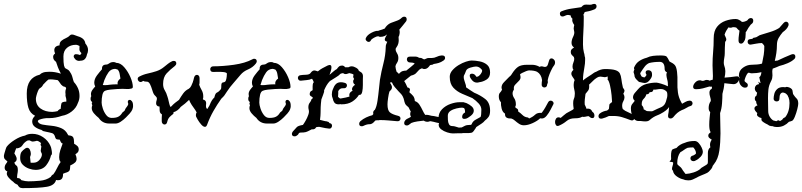

<svg xmlns="http://www.w3.org/2000/svg" viewBox="-96 -639 4136 990"><path d="M20 331Q10 331 4 326Q-2 321 -5 314Q-12 311 -17.5 307.5Q-23 304 -27 299Q-39 291 -50 278.5Q-61 266 -61 256Q-61 253 -60 250Q-59 247 -58 245Q-72 240 -72 226Q-72 214 -64 204L-61 200Q-58 195 -58 195Q-58 194 -58.5 193.5Q-59 193 -59 192Q-66 187 -71 181.5Q-76 176 -76 166Q-76 162 -73 151Q-70 140 -66.5 129.5Q-63 119 -61 117Q-48 100 -20.5 82.5Q7 65 33 60Q48 51 70 51Q101 51 126.5 68.5Q152 86 164 113Q168 122 169 129Q170 134 171 140Q172 146 172 151Q172 159 167 162Q161 189 142.5 213Q124 237 87 237Q72 237 53.5 230.5Q35 224 21.5 210.5Q8 197 8 176Q8 153 15 144Q22 135 35 126Q40 123 44 123Q53 123 58 133Q63 143 63 154Q63 159 61 165L59 170V172Q59 176 60.5 186Q62 196 62 200H77Q95 200 107.5 185.5Q120 171 120 158Q120 152 117 148Q114 142 114 138Q114 133 115.5 127.5Q117 122 117 117V115Q110 107 116 99Q102 87 94 87Q89 88 83.5 89.5Q78 91 73 91Q69 91 65 89Q61 87 57 85Q54 85 51 85Q48 85 45 86Q29 95 20.5 109Q12 123 -8 126Q-10 126 -10.5 125.5Q-11 125 -12 125Q-17 136 -22 152Q-20 156 -19 157L-16 162Q-14 166 -12 170.5Q-10 175 -10 180Q-10 191 -18 196L-22 199Q-19 210 -11.5 214.5Q-4 219 -4 239Q-4 247 -7 262Q-9 277 -7 279Q2 279 6.5 282Q11 285 14 290Q35 296 50 296Q77 296 110 293Q143 290 166 273Q171 263 179 260Q189 247 198 228Q207 209 217 196L214 193Q209 185 209 171Q209 154 215 135Q221 116 226 104L228 101H227Q224 101 220.5 97.5Q217 94 212 81H210Q196 81 192.5 76.5Q189 72 187.5 65.5Q186 59 181 53Q176 47 159 44Q152 42 144.5 41Q137 40 127 37Q124 36 122 34Q120 32 118 31Q99 26 84.5 15.5Q70 5 70 -13Q70 -22 74.5 -29.5Q79 -37 85 -42Q59 -55 50.5 -83Q42 -111 42 -157Q42 -238 109 -254Q115 -261 126.5 -265Q138 -269 160 -269Q187 -269 215 -260L218 -259Q209 -276 202.5 -292.5Q196 -309 193 -320Q186 -325 182 -331Q178 -337 178 -346Q178 -356 188 -363L187 -366Q184 -374 184 -380Q184 -402 211 -405V-406Q211 -421 221 -429Q231 -437 244 -442.5Q257 -448 265 -457Q269 -461 275 -461Q282 -461 290 -457.5Q298 -454 305 -452Q341 -442 344 -415Q350 -408 354 -399.5Q358 -391 358 -381Q358 -369 352 -357Q350 -344 342 -335Q334 -326 319 -326H317Q316 -326 315 -325.5Q314 -325 313 -325Q300 -325 292 -333.5Q284 -342 284 -349Q284 -354 288.5 -357.5Q293 -361 303 -359L312 -357L316 -355Q319 -357 321 -359.5Q323 -362 324 -365L323 -366Q314 -375 313.5 -383.5Q313 -392 314 -402Q310 -404 305 -406Q300 -408 295 -408Q268 -408 249.5 -392.5Q231 -377 231 -348Q231 -314 234 -301.5Q237 -289 242 -286.5Q247 -284 254.5 -279.5Q262 -275 271 -258Q276 -248 278.5 -237Q281 -226 285 -216Q298 -202 306 -184Q314 -166 314 -144Q314 -125 306 -109Q297 -82 273.5 -64Q250 -46 224 -42Q190 -30 160 -30H144Q140 -30 129 -28Q118 -26 108.5 -22.5Q99 -19 99 -13Q104 0 124 3.5Q144 7 170 9.5Q196 12 219 21.5Q242 31 254 55Q257 59 257 59Q277 60 281.5 69.5Q286 79 286 96V102Q295 107 302.5 113.5Q310 120 310 132Q310 141 305 146.5Q300 152 293 156V157Q299 170 299 180Q299 191 291.5 198.5Q284 206 267 214H266V219Q266 236 261 242Q256 248 248 250Q240 252 229 257V260Q229 290 205 290Q202 290 199 290Q196 290 193 289Q186 317 146 324Q106 331 20 331ZM174 -62Q181 -62 188 -63.5Q195 -65 201 -66Q204 -71 209 -74Q213 -77 217 -78Q218 -95 220.5 -105Q223 -115 246 -115V-116Q246 -121 246 -124.5Q246 -128 245 -132Q244 -136 242.5 -141Q241 -146 242 -153Q241 -156 241 -164Q241 -174 245 -183Q244 -191 236 -192Q228 -193 219 -203Q213 -211 209.5 -216.5Q206 -222 201 -226Q173 -231 154 -229Q146 -223 140 -216.5Q134 -210 126 -202Q122 -191 108 -183Q104 -180 99.5 -169Q95 -158 92 -146.5Q89 -135 89 -130Q89 -97 113 -79.5Q137 -62 174 -62Z M468 -2Q432 -2 413 -31Q400 -41 388.5 -54.5Q377 -68 377 -82Q377 -89 380 -96Q375 -107 379 -111L380 -112Q377 -114 374 -118Q371 -122 371 -129Q371 -139 375 -144L374 -145Q373 -148 373 -154Q373 -165 380.5 -175.5Q388 -186 395 -193Q390 -203 390 -212Q390 -232 404.5 -251Q419 -270 430 -282Q428 -306 452 -306Q459 -306 467.5 -312.5Q476 -319 489 -319Q494 -319 497 -318Q500 -317 503 -315Q525 -315 544.5 -292.5Q564 -270 576.5 -241Q589 -212 589 -190Q588 -184 582 -182.5Q576 -181 568 -180H560Q553 -180 546.5 -180.5Q540 -181 537 -181Q527 -181 509 -180Q491 -179 473 -177Q455 -175 446 -171Q436 -167 432 -150Q428 -133 428 -110Q428 -99 434 -80Q440 -61 451.5 -46Q463 -31 480 -31Q502 -31 513.5 -37Q525 -43 532 -54Q534 -59 541 -63.5Q548 -68 549 -74Q551 -80 557 -87Q563 -94 565 -101Q566 -103 564.5 -106.5Q563 -110 563 -114Q563 -117 565 -120.5Q567 -124 573 -124Q579 -124 584.5 -116.5Q590 -109 590 -95Q590 -92 590 -89Q590 -86 589 -83Q586 -71 583 -68Q582 -65 579 -62Q576 -59 573 -54Q566 -46 553.5 -33.5Q541 -21 526.5 -11.5Q512 -2 500 -2ZM434 -201Q437 -200 440 -200Q443 -200 446 -200Q452 -200 457.5 -200.5Q463 -201 469 -202Q477 -203 484.5 -203.5Q492 -204 497 -204H511Q510 -206 510 -210Q510 -223 525 -234Q523 -245 521 -258Q519 -271 511 -280L502 -283Q499 -283 497 -284Q475 -283 463 -265.5Q451 -248 444 -230Q441 -224 439.5 -217.5Q438 -211 434 -201Z M972 4Q968 15 961 15Q952 15 941.5 3Q931 -9 923.5 -22Q916 -35 915 -38Q914 -40 914 -45Q914 -54 918 -59Q916 -63 914 -66.5Q912 -70 910 -73Q901 -85 892.5 -98Q884 -111 879 -124Q869 -114 858 -105Q847 -96 836 -88Q821 -67 798 -60Q801 -54 794 -49Q787 -44 778.5 -35.5Q770 -27 766 -10Q763 3 752 3Q747 3 742.5 -1.5Q738 -6 738 -14Q738 -23 738 -31.5Q738 -40 739 -49Q731 -54 729 -60Q727 -66 727 -73V-82Q727 -88 726 -91Q726 -91 725.5 -90.5Q725 -90 724 -90Q718 -90 713.5 -94.5Q709 -99 709 -105Q709 -115 711 -119.5Q713 -124 713 -132Q713 -137 706.5 -143Q700 -149 697 -154Q693 -161 688.5 -176.5Q684 -192 677.5 -205Q671 -218 661 -218H659Q647 -218 644 -222Q638 -220 636 -218Q632 -216 629 -216Q623 -216 618.5 -221Q614 -226 614 -232Q614 -240 622 -244Q643 -255 666 -260Q689 -265 710.5 -272Q732 -279 750 -294Q760 -302 770 -310Q780 -318 791 -323Q794 -325 800 -325Q813 -325 813 -312Q813 -305 806 -299Q781 -280 763 -260.5Q745 -241 745 -206Q745 -187 753.5 -173.5Q762 -160 767 -142Q771 -131 774 -116Q777 -101 782 -88L787 -90Q797 -101 807 -109Q817 -117 827 -124Q837 -141 848.5 -157Q860 -173 877 -181Q885 -186 890 -196Q895 -206 899 -217Q899 -222 901 -224Q902 -229 903 -232.5Q904 -236 905 -240Q909 -253 920 -253Q925 -253 929 -248.5Q933 -244 933 -236V-229Q933 -222 933 -215Q933 -208 931 -202Q936 -188 944 -174Q952 -160 952 -143Q952 -140 952 -137Q952 -134 951 -131L950 -129L951 -126Q967 -122 967 -107Q967 -105 966.5 -101Q966 -97 966 -93Q966 -88 967.5 -83.5Q969 -79 973 -77L984 -95Q991 -113 997 -122Q1003 -131 1009 -136Q1013 -152 1016.5 -156.5Q1020 -161 1026 -163.5Q1032 -166 1041 -177Q1044 -180 1044.5 -184.5Q1045 -189 1045 -193V-197Q1045 -204 1047 -209Q1049 -214 1058 -215Q1066 -216 1069 -225Q1072 -234 1073 -244.5Q1074 -255 1074 -260Q1071 -266 1055.5 -267.5Q1040 -269 1024.5 -268.5Q1009 -268 1003 -268Q988 -268 988 -283Q988 -288 992 -292.5Q996 -297 1003 -297Q1053 -297 1110 -305Q1167 -313 1205 -333Q1210 -336 1214 -336Q1228 -336 1228 -322Q1228 -318 1223 -311Q1207 -291 1183 -281Q1159 -271 1144 -253Q1126 -231 1108 -211Q1090 -191 1075 -168L1067 -156Q1061 -146 1055.5 -140.5Q1050 -135 1045 -130Q1023 -99 1004.5 -66.5Q986 -34 972 4Z M1281 -2Q1245 -2 1226 -31Q1213 -41 1201.5 -54.5Q1190 -68 1190 -82Q1190 -89 1193 -96Q1188 -107 1192 -111L1193 -112Q1190 -114 1187 -118Q1184 -122 1184 -129Q1184 -139 1188 -144L1187 -145Q1186 -148 1186 -154Q1186 -165 1193.5 -175.5Q1201 -186 1208 -193Q1203 -203 1203 -212Q1203 -232 1217.5 -251Q1232 -270 1243 -282Q1241 -306 1265 -306Q1272 -306 1280.5 -312.5Q1289 -319 1302 -319Q1307 -319 1310 -318Q1313 -317 1316 -315Q1338 -315 1357.5 -292.5Q1377 -270 1389.5 -241Q1402 -212 1402 -190Q1401 -184 1395 -182.5Q1389 -181 1381 -180H1373Q1366 -180 1359.5 -180.5Q1353 -181 1350 -181Q1340 -181 1322 -180Q1304 -179 1286 -177Q1268 -175 1259 -171Q1249 -167 1245 -150Q1241 -133 1241 -110Q1241 -99 1247 -80Q1253 -61 1264.5 -46Q1276 -31 1293 -31Q1315 -31 1326.5 -37Q1338 -43 1345 -54Q1347 -59 1354 -63.5Q1361 -68 1362 -74Q1364 -80 1370 -87Q1376 -94 1378 -101Q1379 -103 1377.5 -106.5Q1376 -110 1376 -114Q1376 -117 1378 -120.5Q1380 -124 1386 -124Q1392 -124 1397.5 -116.5Q1403 -109 1403 -95Q1403 -92 1403 -89Q1403 -86 1402 -83Q1399 -71 1396 -68Q1395 -65 1392 -62Q1389 -59 1386 -54Q1379 -46 1366.5 -33.5Q1354 -21 1339.5 -11.5Q1325 -2 1313 -2ZM1247 -201Q1250 -200 1253 -200Q1256 -200 1259 -200Q1265 -200 1270.5 -200.5Q1276 -201 1282 -202Q1290 -203 1297.5 -203.5Q1305 -204 1310 -204H1324Q1323 -206 1323 -210Q1323 -223 1338 -234Q1336 -245 1334 -258Q1332 -271 1324 -280L1315 -283Q1312 -283 1310 -284Q1288 -283 1276 -265.5Q1264 -248 1257 -230Q1254 -224 1252.5 -217.5Q1251 -211 1247 -201Z M1433 61Q1429 64 1423 64Q1409 64 1409 51Q1409 46 1414 39Q1428 24 1434 17Q1440 10 1461 6Q1463 6 1464 5.5Q1465 5 1466 5Q1472 -3 1480 -17Q1488 -31 1493.5 -46.5Q1499 -62 1496 -72Q1495 -76 1494.5 -79.5Q1494 -83 1494 -86Q1494 -101 1501.5 -110Q1509 -119 1510 -127L1516 -132Q1517 -133 1517 -133.5Q1517 -134 1517 -134Q1517 -138 1509 -142Q1501 -146 1501 -153Q1501 -164 1507 -168.5Q1513 -173 1516 -174V-194Q1516 -199 1517 -205Q1518 -211 1522 -215Q1520 -220 1518 -224.5Q1516 -229 1513 -233Q1500 -227 1485 -226Q1470 -225 1456 -223H1453Q1447 -223 1443.5 -227.5Q1440 -232 1440 -237Q1440 -242 1443 -246Q1446 -250 1452 -251Q1462 -253 1480.5 -253.5Q1499 -254 1505 -262L1508 -266Q1512 -271 1517.5 -274Q1523 -277 1530 -275L1543 -271Q1558 -283 1566 -287Q1574 -291 1593 -301Q1601 -304 1604 -304Q1613 -304 1613 -292Q1613 -283 1609.5 -272Q1606 -261 1603 -253Q1609 -258 1621.5 -269Q1634 -280 1641 -283Q1646 -291 1652 -296Q1658 -301 1668 -301Q1677 -301 1684 -292H1700Q1704 -294 1708 -295.5Q1712 -297 1717 -297Q1728 -297 1740.5 -289.5Q1753 -282 1754 -274Q1759 -270 1764 -267.5Q1769 -265 1772 -260Q1776 -253 1775.5 -246Q1775 -239 1775 -231Q1775 -219 1775 -200.5Q1775 -182 1772 -167Q1769 -152 1761 -150H1755Q1742 -129 1720 -115Q1698 -101 1664 -101Q1661 -101 1660 -102Q1657 -101 1651 -101Q1635 -101 1628.5 -109.5Q1622 -118 1620 -130Q1615 -142 1615 -152Q1615 -167 1621 -180Q1626 -195 1635.5 -205Q1645 -215 1662 -215Q1671 -215 1681 -212Q1693 -209 1693 -198Q1693 -192 1688 -187.5Q1683 -183 1674 -184H1670Q1656 -184 1648 -169V-155Q1648 -153 1647.5 -148.5Q1647 -144 1647 -140Q1653 -132 1660 -131Q1672 -133 1686.5 -136Q1701 -139 1706 -141Q1705 -144 1705 -149Q1705 -163 1722 -171Q1719 -176 1719 -179Q1719 -191 1735 -202Q1725 -208 1725 -219Q1725 -225 1727 -227Q1729 -229 1730 -232Q1725 -238 1725 -244Q1725 -247 1726 -249.5Q1727 -252 1727 -253Q1727 -255 1723 -257Q1719 -259 1705 -262Q1701 -261 1696 -259Q1691 -257 1686 -257Q1678 -257 1673 -262Q1669 -261 1665.5 -260.5Q1662 -260 1659 -258Q1651 -249 1635.5 -240Q1620 -231 1605 -221Q1595 -211 1588 -199Q1581 -187 1575 -173Q1577 -167 1570 -150Q1563 -133 1561 -126Q1558 -101 1557.5 -86Q1557 -71 1557 -57Q1557 -43 1554 -21Q1563 -19 1571.5 -16.5Q1580 -14 1590 -13L1591 -12Q1599 -12 1603 -4Q1616 -3 1616 10Q1616 15 1612 20Q1608 25 1600 24Q1596 24 1581.5 21.5Q1567 19 1550 15Q1546 15 1542 15.5Q1538 16 1534 17Q1529 28 1516 28H1511Q1501 33 1491.5 38Q1482 43 1469 44Q1459 44 1454 44.5Q1449 45 1447 46Q1447 46 1445 48Q1444 49 1442.5 52.5Q1441 56 1433 61Z M1778 10Q1775 12 1769 12Q1756 12 1756 -1Q1756 -8 1762 -14Q1776 -26 1792 -33.5Q1808 -41 1824 -45Q1828 -49 1829 -51Q1828 -53 1828 -57Q1828 -67 1837 -73Q1846 -89 1850.5 -119.5Q1855 -150 1858 -181Q1861 -212 1863 -227Q1870 -270 1881 -312Q1892 -354 1893 -397Q1893 -405 1895.5 -411Q1898 -417 1901 -424H1900Q1888 -427 1888 -435Q1888 -441 1892.5 -448.5Q1897 -456 1900 -462Q1895 -457 1886.5 -453Q1878 -449 1864 -449Q1861 -449 1858.5 -450.5Q1856 -452 1853 -452Q1846 -452 1832.5 -444.5Q1819 -437 1817 -432Q1813 -423 1805 -423Q1798 -423 1792.5 -429.5Q1787 -436 1791 -444Q1798 -459 1819 -470Q1840 -481 1853 -480H1854Q1858 -482 1859 -482Q1867 -484 1874 -486.5Q1881 -489 1888 -492L1893 -500Q1905 -515 1920 -521Q1935 -527 1950 -532Q1965 -537 1976 -548Q1981 -553 1988 -553Q2001 -553 2001 -539Q2001 -534 1998 -529Q1988 -516 1980 -506.5Q1972 -497 1963 -486Q1965 -480 1965 -473Q1965 -466 1962 -455Q1961 -454 1961 -452.5Q1961 -451 1959 -450Q1959 -445 1959.5 -440.5Q1960 -436 1960 -431Q1960 -423 1957.5 -413.5Q1955 -404 1947 -393Q1944 -390 1944 -385Q1944 -375 1951 -364.5Q1958 -354 1958 -340Q1958 -325 1951 -315Q1944 -305 1943 -297Q1944 -283 1949 -269Q1952 -267 1955 -264Q1958 -261 1961 -258Q1971 -270 1980.5 -272.5Q1990 -275 1999 -275Q2011 -285 2022 -293.5Q2033 -302 2040 -309L2042 -312Q2037 -315 2030 -316Q2023 -317 2017 -317Q2010 -317 2006 -322Q2002 -327 2002 -332Q2002 -347 2017 -347H2048Q2054 -347 2062 -343L2064 -341H2066Q2077 -341 2082 -337Q2087 -333 2093 -333Q2099 -335 2103.5 -337.5Q2108 -340 2115 -340H2131Q2143 -340 2155.5 -346Q2168 -352 2180 -353H2184Q2199 -353 2199 -340Q2199 -333 2191 -327Q2178 -318 2166 -314.5Q2154 -311 2140 -309Q2136 -305 2131 -305Q2122 -305 2119 -300L2116 -296Q2106 -283 2092 -283Q2084 -283 2080 -287Q2068 -283 2062 -275.5Q2056 -268 2048 -260.5Q2040 -253 2023 -249Q2017 -245 2014 -242L1988 -221Q1993 -214 1997 -205.5Q2001 -197 2005 -188Q2018 -186 2018 -176Q2018 -174 2016 -168Q2016 -167 2015.5 -166.5Q2015 -166 2015 -164V-163Q2026 -154 2034 -144.5Q2042 -135 2043 -118Q2058 -113 2067 -99Q2076 -85 2083 -70Q2090 -55 2097 -46L2100 -47Q2108 -47 2115 -45.5Q2122 -44 2129 -42Q2142 -41 2153.5 -38Q2165 -35 2178 -33Q2186 -33 2189.5 -28.5Q2193 -24 2193 -19Q2193 -4 2177 -4Q2164 -4 2152.5 -7.5Q2141 -11 2129 -13Q2128 -13 2127 -13.5Q2126 -14 2124 -14Q2120 -14 2116.5 -12.5Q2113 -11 2108 -11Q2097 -11 2089 -17Q2076 -16 2056.5 -13Q2037 -10 2025 -5L2013 4Q2008 8 2002 8Q1988 8 1988 -5Q1988 -12 1994 -19Q2000 -26 2015 -32L2023 -37Q2019 -44 2019 -50Q2019 -58 2022 -65Q2017 -71 2015 -77Q2014 -79 2013 -81Q2012 -83 2011 -85L2009 -87Q1996 -97 1992.5 -105.5Q1989 -114 1987.5 -122.5Q1986 -131 1980.5 -142Q1975 -153 1959 -168Q1949 -179 1939.5 -190Q1930 -201 1925 -214Q1923 -214 1921 -214.5Q1919 -215 1917 -215Q1917 -212 1916 -210L1919 -206Q1921 -202 1923 -198Q1925 -194 1925 -189Q1925 -181 1920.5 -176Q1916 -171 1914 -169L1912 -167Q1908 -154 1905 -133Q1902 -112 1902 -101Q1902 -70 1914.5 -59.5Q1927 -49 1956 -42Q1969 -39 1969 -28Q1969 -22 1964.5 -17.5Q1960 -13 1952 -14Q1928 -16 1906.5 -18Q1885 -20 1861 -20Q1860 -20 1859.5 -19.5Q1859 -19 1858 -19Q1854 -19 1849.5 -19Q1845 -19 1840 -18L1836 -14Q1823 2 1809.5 1.5Q1796 1 1778 10Z M2239 49Q2227 49 2209.5 43.5Q2192 38 2179 28Q2166 18 2166 5Q2166 -4 2173 -12Q2165 -18 2165 -29Q2165 -57 2183 -75.5Q2201 -94 2226.5 -103Q2252 -112 2273 -112H2287Q2290 -112 2293 -112Q2296 -112 2300 -110Q2309 -108 2312 -106Q2325 -100 2336 -90.5Q2347 -81 2347 -68Q2347 -54 2331 -41.5Q2315 -29 2306 -27Q2303 -26 2298 -26Q2287 -26 2287 -36Q2287 -51 2300 -58L2302 -59Q2302 -78 2296 -82Q2290 -84 2287 -84Q2276 -84 2258 -80Q2240 -76 2226.5 -67Q2213 -58 2213 -42Q2213 -34 2213.5 -21Q2214 -8 2219 1.5Q2224 11 2236 11Q2245 11 2253.5 14Q2262 17 2270 19L2285 18Q2291 15 2300.5 10Q2310 5 2327 5H2333Q2334 3 2336 1Q2342 -14 2356 -21.5Q2370 -29 2382 -36Q2386 -45 2386 -73Q2386 -90 2372.5 -105Q2359 -120 2340 -133Q2314 -144 2287 -155.5Q2260 -167 2241.5 -187Q2223 -207 2223 -243Q2223 -261 2236.5 -276.5Q2250 -292 2269 -303.5Q2288 -315 2306.5 -321Q2325 -327 2335 -327Q2355 -327 2377.5 -322.5Q2400 -318 2415.5 -305Q2431 -292 2431 -265Q2431 -240 2412.5 -228.5Q2394 -217 2375 -215Q2372 -214 2369 -213.5Q2366 -213 2363 -213Q2353 -213 2345.5 -218.5Q2338 -224 2333 -232L2331 -235Q2326 -241 2326 -249Q2326 -259 2338 -259Q2343 -259 2348 -256.5Q2353 -254 2357 -248L2359 -245Q2359 -245 2359 -244.5Q2359 -244 2360 -244L2361 -243Q2365 -243 2367 -244Q2375 -247 2382.5 -257Q2390 -267 2390 -275Q2390 -280 2380 -288Q2370 -296 2358 -296Q2349 -296 2330 -290.5Q2311 -285 2307 -274Q2304 -266 2301.5 -260Q2299 -254 2296 -249Q2296 -248 2295.5 -246Q2295 -244 2295 -242Q2295 -233 2298.5 -223.5Q2302 -214 2306 -200Q2307 -196 2307 -193.5Q2307 -191 2307 -189Q2317 -182 2328 -174.5Q2339 -167 2349 -161Q2381 -148 2406 -128.5Q2431 -109 2431 -68Q2431 -47 2423 -36Q2415 -25 2404 -17Q2398 -9 2387.5 -2Q2377 5 2360 16Q2357 21 2355 24.5Q2353 28 2351 30Q2347 37 2341.5 42Q2336 47 2322 47H2292Q2289 48 2286 48Q2283 48 2280 48H2270Q2263 48 2255 48.5Q2247 49 2239 49Z M2605 7Q2592 7 2580.5 -0.5Q2569 -8 2559 -17Q2549 -26 2540 -28Q2527 -27 2517 -32Q2507 -37 2508 -53Q2495 -61 2490.5 -79.5Q2486 -98 2487 -112Q2476 -123 2476 -142Q2476 -155 2482 -161Q2488 -167 2493 -177L2492 -178Q2490 -184 2490 -188Q2490 -203 2504 -216.5Q2518 -230 2530 -243Q2533 -246 2535 -247Q2541 -253 2544 -259Q2560 -284 2575.5 -294.5Q2591 -305 2622 -305H2647Q2668 -305 2687 -294Q2690 -297 2696 -297Q2701 -297 2705 -295.5Q2709 -294 2714 -294Q2725 -294 2729 -306.5Q2733 -319 2735 -326Q2738 -338 2748 -338Q2754 -338 2760 -332Q2766 -326 2766 -317Q2766 -307 2759 -299L2753 -290L2751 -286Q2744 -273 2737.5 -257Q2731 -241 2728 -225L2729 -215Q2729 -212 2728 -210Q2727 -208 2726 -206L2725 -202Q2725 -195 2720.5 -191.5Q2716 -188 2711 -188Q2706 -188 2701.5 -191.5Q2697 -195 2697 -202Q2697 -208 2697.5 -214Q2698 -220 2699 -226Q2695 -256 2673 -269Q2658 -276 2632 -276Q2627 -276 2616.5 -272Q2606 -268 2596.5 -263Q2587 -258 2586 -256Q2586 -256 2585.5 -255.5Q2585 -255 2586 -253L2587 -249Q2591 -234 2581 -223.5Q2571 -213 2561 -203Q2551 -193 2554 -178Q2547 -167 2547 -158Q2547 -145 2555.5 -132.5Q2564 -120 2564 -100Q2564 -96 2563 -93.5Q2562 -91 2561 -89L2560 -87Q2565 -81 2570.5 -78.5Q2576 -76 2576 -65V-64Q2587 -57 2597.5 -46.5Q2608 -36 2621 -34Q2628 -34 2632 -28Q2651 -36 2663 -47.5Q2675 -59 2697 -57L2700 -61Q2709 -73 2716 -85.5Q2723 -98 2730 -111Q2735 -120 2743 -120Q2751 -120 2756 -113.5Q2761 -107 2756 -99Q2752 -91 2743 -73.5Q2734 -56 2722.5 -42Q2711 -28 2698 -28Q2692 -28 2689 -29Q2676 -16 2651 -4.5Q2626 7 2605 7Z M2786 9Q2776 13 2771 6.5Q2766 0 2766 -10Q2766 -19 2770.5 -26.5Q2775 -34 2784 -34Q2789 -34 2795 -31Q2797 -32 2811 -44.5Q2825 -57 2835 -61Q2842 -65 2849 -68.5Q2856 -72 2862 -77Q2861 -82 2861 -86.5Q2861 -91 2860 -94Q2858 -118 2863 -129Q2868 -140 2868 -157Q2868 -166 2865 -178Q2862 -189 2862 -201Q2862 -207 2863 -213Q2864 -219 2867 -226Q2863 -234 2856.5 -242.5Q2850 -251 2850 -260Q2850 -269 2861 -279Q2856 -285 2856 -295Q2856 -306 2860.5 -316.5Q2865 -327 2865 -336Q2865 -339 2863 -345Q2857 -350 2852 -356Q2847 -362 2847 -371Q2847 -380 2852 -385Q2857 -390 2864 -394Q2851 -403 2851 -418Q2851 -433 2859.5 -450Q2868 -467 2864 -480Q2862 -488 2862 -491Q2862 -496 2863 -500.5Q2864 -505 2865 -510Q2859 -518 2856 -526.5Q2853 -535 2856 -542Q2846 -551 2847 -559Q2838 -562 2833 -562H2832Q2827 -562 2821.5 -559.5Q2816 -557 2811 -555Q2809 -554 2805 -554Q2791 -554 2791 -569Q2791 -578 2800 -581Q2825 -591 2850.5 -594.5Q2876 -598 2901 -602Q2910 -612 2916 -614Q2925 -616 2935 -615Q2945 -614 2953 -615L2958 -617Q2964 -619 2967 -619Q2980 -619 2980 -606Q2980 -593 2962 -588Q2952 -584 2941 -581.5Q2930 -579 2919 -577Q2918 -573 2916 -570Q2914 -567 2912 -563Q2914 -559 2914 -554Q2914 -549 2914 -544Q2914 -506 2912 -476Q2910 -446 2910 -410Q2910 -387 2915 -367Q2917 -363 2917 -361Q2918 -358 2918 -354.5Q2918 -351 2919 -348Q2921 -344 2921 -339Q2921 -334 2921 -329Q2921 -311 2917.5 -293Q2914 -275 2912 -258Q2911 -251 2910.5 -243Q2910 -235 2910 -227V-224Q2915 -229 2930.5 -239.5Q2946 -250 2953 -254Q2959 -258 2965 -262.5Q2971 -267 2978 -269Q3001 -283 3023 -283Q3059 -283 3076.5 -277.5Q3094 -272 3100 -260.5Q3106 -249 3108 -231Q3110 -213 3116 -187Q3124 -177 3124 -171Q3124 -165 3118 -156Q3124 -146 3124 -138Q3124 -127 3118 -117Q3112 -107 3112 -93Q3112 -86 3115 -77Q3126 -67 3141.5 -61Q3157 -55 3169 -45Q3176 -39 3176 -32Q3176 -25 3170 -20.5Q3164 -16 3154 -20Q3131 -29 3111 -35Q3091 -41 3067 -41H3044Q3036 -37 3027 -33.5Q3018 -30 3010 -28Q3008 -27 3004 -27Q2990 -27 2990 -40Q2990 -48 2997 -54Q3013 -66 3034 -69Q3037 -71 3040 -73.5Q3043 -76 3044 -79Q3046 -95 3046 -99Q3046 -103 3060 -113Q3060 -123 3057.5 -148Q3055 -173 3049.5 -198Q3044 -223 3035 -232H3038L3037 -245Q3034 -244 3030.5 -242.5Q3027 -241 3022 -241Q3021 -241 3011.5 -242.5Q3002 -244 3000 -244Q2991 -244 2983 -239Q2979 -237 2977 -235Q2968 -229 2959.5 -220Q2951 -211 2941 -202Q2942 -200 2942 -197.5Q2942 -195 2942 -193Q2942 -178 2935.5 -170.5Q2929 -163 2923 -155Q2921 -141 2919.5 -127Q2918 -113 2919 -100Q2921 -95 2924 -89Q2927 -83 2928 -78Q2930 -78 2931.5 -78.5Q2933 -79 2935 -79Q2951 -79 2957 -65L2958 -63Q2969 -56 2969 -43Q2969 -30 2958 -30Q2950 -30 2941 -39Q2940 -39 2939.5 -39.5Q2939 -40 2939 -40Q2933 -40 2923.5 -37.5Q2914 -35 2906 -37Q2899 -33 2890.5 -31Q2882 -29 2867 -29Q2842 -29 2825.5 -15Q2809 -1 2786 9Z M3197 -15Q3182 -15 3173 -26.5Q3164 -38 3160.5 -53Q3157 -68 3157 -80Q3157 -93 3163 -101.5Q3169 -110 3177 -119L3176 -120Q3168 -128 3168 -137Q3168 -149 3177.5 -160Q3187 -171 3194 -179Q3211 -199 3237 -206Q3263 -213 3288 -213Q3294 -213 3313 -207.5Q3332 -202 3348 -194Q3348 -203 3347.5 -211.5Q3347 -220 3344 -230Q3343 -235 3341.5 -241Q3340 -247 3340 -253Q3340 -260 3343 -266Q3331 -271 3331 -284Q3331 -320 3306 -320Q3275 -320 3251 -314Q3238 -308 3229 -296.5Q3220 -285 3207 -265Q3205 -261 3205 -259Q3207 -255 3208.5 -251.5Q3210 -248 3212 -245Q3219 -240 3228 -240Q3228 -240 3232.5 -245Q3237 -250 3237 -251V-255Q3233 -260 3233 -265Q3233 -277 3248 -277Q3255 -277 3260.5 -272Q3266 -267 3266 -255V-251Q3266 -241 3254 -226Q3242 -211 3228 -211Q3223 -211 3217.5 -212.5Q3212 -214 3207 -215Q3203 -215 3199 -217Q3195 -219 3190 -225Q3184 -230 3179.5 -237Q3175 -244 3175 -253Q3174 -258 3172.5 -261.5Q3171 -265 3171 -266Q3171 -271 3172.5 -274.5Q3174 -278 3175 -281Q3171 -288 3175 -294Q3184 -314 3201 -325Q3218 -336 3238 -341Q3254 -349 3271.5 -351Q3289 -353 3310 -353Q3336 -353 3341.5 -347Q3347 -341 3356 -322Q3375 -313 3383.5 -303.5Q3392 -294 3395 -268Q3398 -242 3397 -215Q3396 -188 3399.5 -162.5Q3403 -137 3416 -113Q3417 -110 3421 -104Q3430 -109 3439 -114Q3448 -119 3458 -120H3461Q3468 -120 3471.5 -115.5Q3475 -111 3475 -106Q3475 -102 3472 -97.5Q3469 -93 3463 -92Q3457 -91 3444 -83Q3431 -75 3419 -71Q3406 -65 3396 -56.5Q3386 -48 3375 -34Q3369 -28 3362 -28Q3346 -28 3349 -47Q3350 -49 3351.5 -61Q3353 -73 3354 -87Q3348 -78 3337.5 -69.5Q3327 -61 3308 -51Q3306 -50 3300.5 -47.5Q3295 -45 3292 -44Q3282 -40 3273 -34.5Q3264 -29 3255 -21Q3251 -17 3245.5 -15Q3240 -13 3231 -13Q3227 -13 3221 -13.5Q3215 -14 3208 -15ZM3262 -65Q3267 -65 3269 -66Q3295 -79 3309 -84.5Q3323 -90 3330.5 -100.5Q3338 -111 3344 -138Q3344 -140 3344.5 -142.5Q3345 -145 3345 -149Q3345 -162 3342 -166Q3329 -180 3311 -180Q3301 -180 3291.5 -178Q3282 -176 3273 -177Q3271 -164 3259 -164H3254Q3250 -153 3240 -153H3237Q3233 -139 3223 -129.5Q3213 -120 3213 -104V-97Q3223 -87 3223 -75Q3229 -73 3233.5 -69.5Q3238 -66 3242 -66H3243Z M3454 291Q3438 291 3428 286Q3411 283 3393.5 270.5Q3376 258 3374 241Q3369 238 3369 232Q3369 225 3372 216.5Q3375 208 3375 201Q3375 197 3369.5 196.5Q3364 196 3359.5 195Q3355 194 3357 192L3360 190Q3365 185 3364.5 179Q3364 173 3364 166Q3364 135 3372.5 131Q3381 127 3392 124Q3408 105 3436 97Q3456 88 3486 88Q3497 88 3506.5 98.5Q3516 109 3522 122Q3528 135 3528 143Q3528 157 3516.5 169.5Q3505 182 3492 188Q3486 192 3481 192H3479Q3472 192 3468 187.5Q3464 183 3464 178Q3464 166 3477 163Q3481 162 3484.5 159.5Q3488 157 3492 154Q3494 145 3487.5 133Q3481 121 3477 121Q3470 121 3463 121.5Q3456 122 3450 123Q3440 127 3431.5 133.5Q3423 140 3412 146Q3396 167 3396 203Q3396 208 3399 211Q3416 224 3420 231.5Q3424 239 3435 253Q3436 255 3439 258Q3459 257 3480.5 250Q3502 243 3515 232Q3518 227 3533.5 218.5Q3549 210 3552 206Q3554 201 3554 196Q3554 191 3554 185Q3554 168 3554 149.5Q3554 131 3566 121H3567Q3566 117 3565.5 113.5Q3565 110 3565 107Q3565 94 3574 81L3573 80L3570 79Q3565 76 3560.5 71.5Q3556 67 3556 61Q3556 54 3560 50Q3564 46 3569 42H3568Q3564 36 3562.5 26Q3561 16 3561 5Q3561 -13 3563 -32Q3565 -51 3566 -61Q3558 -68 3558 -82Q3558 -103 3569 -118Q3570 -126 3566 -138.5Q3562 -151 3562 -161Q3562 -176 3574 -181V-183Q3575 -186 3575 -188.5Q3575 -191 3575 -192H3568Q3564 -192 3562 -193Q3546 -188 3528.5 -183.5Q3511 -179 3493 -179Q3478 -179 3478 -191Q3478 -202 3488.5 -213.5Q3499 -225 3513 -225Q3517 -225 3520 -223.5Q3523 -222 3527 -222Q3533 -222 3537.5 -224.5Q3542 -227 3548 -227Q3553 -227 3556.5 -226Q3560 -225 3563 -223Q3572 -227 3579 -228Q3579 -233 3579.5 -238Q3580 -243 3580 -247Q3580 -261 3579 -274Q3578 -287 3578 -302Q3578 -339 3581 -371Q3584 -403 3584 -442Q3584 -479 3601 -500.5Q3618 -522 3644.5 -531.5Q3671 -541 3697 -541Q3707 -541 3713.5 -537Q3720 -533 3724 -531L3727 -528Q3729 -526 3731 -526Q3739 -526 3745.5 -528.5Q3752 -531 3756 -533Q3758 -535 3760 -537Q3762 -539 3763 -541Q3770 -546 3775 -546Q3788 -546 3788 -532Q3788 -527 3785 -521Q3783 -519 3780.5 -516.5Q3778 -514 3775 -512Q3762 -496 3753 -478Q3752 -477 3751 -475.5Q3750 -474 3749 -473V-466Q3749 -455 3747.5 -443.5Q3746 -432 3739 -423Q3733 -414 3725 -414Q3712 -414 3712 -431Q3712 -445 3714 -457.5Q3716 -470 3717 -481Q3713 -483 3708.5 -488Q3704 -493 3700 -497Q3696 -498 3692 -498.5Q3688 -499 3683 -499Q3677 -496 3670 -496Q3664 -496 3662 -497L3660 -498Q3654 -490 3648.5 -480Q3643 -470 3640 -460Q3642 -454 3645.5 -447.5Q3649 -441 3649 -435Q3649 -429 3643 -423V-422Q3642 -408 3641.5 -393Q3641 -378 3641 -363Q3641 -353 3638.5 -340Q3636 -327 3636 -316Q3636 -312 3636.5 -308.5Q3637 -305 3638 -302Q3644 -286 3644 -272Q3644 -264 3643 -255.5Q3642 -247 3640 -239H3643Q3672 -241 3698 -245Q3716 -248 3716 -234Q3716 -225 3707.5 -215Q3699 -205 3686 -205Q3679 -205 3665.5 -207Q3652 -209 3639 -210Q3638 -196 3635.5 -182.5Q3633 -169 3629 -155Q3629 -135 3627 -106.5Q3625 -78 3617 -56Q3617 -31 3618 -4.5Q3619 22 3619 49Q3619 95 3613 138Q3607 181 3585 208L3579 216Q3577 225 3571.5 232Q3566 239 3559 246Q3558 247 3555.5 248.5Q3553 250 3551 252Q3548 254 3538 258Q3528 262 3518.5 266Q3509 270 3505 272L3496 277Q3485 282 3476 286.5Q3467 291 3454 291Z M3909 16Q3897 16 3885 11Q3882 12 3879 11Q3870 10 3862 3Q3851 -2 3842 -8Q3833 -14 3831 -18Q3830 -21 3830 -24Q3830 -27 3830 -28L3831 -30Q3820 -32 3812 -39Q3804 -46 3809 -56Q3803 -61 3798.5 -67.5Q3794 -74 3794 -80Q3794 -90 3810 -96Q3803 -104 3803 -116Q3796 -121 3796 -130Q3796 -142 3804 -145Q3805 -148 3806 -152.5Q3807 -157 3808 -161Q3796 -170 3796 -183Q3796 -191 3801.5 -197.5Q3807 -204 3818 -205Q3817 -208 3816 -211.5Q3815 -215 3813 -218Q3814 -218 3820.5 -213Q3827 -208 3825 -213L3819 -241Q3828 -246 3830 -267Q3806 -261 3780 -261Q3775 -261 3771.5 -262.5Q3768 -264 3764 -264Q3760 -264 3755 -255.5Q3750 -247 3746.5 -237Q3743 -227 3743 -223Q3743 -219 3747.5 -216Q3752 -213 3754 -211Q3760 -207 3760 -200Q3760 -187 3745 -187Q3733 -187 3722 -201Q3715 -212 3715 -223Q3715 -227 3715.5 -231Q3716 -235 3717 -239V-240Q3714 -245 3714 -250Q3714 -275 3735 -290Q3756 -305 3778 -305Q3798 -306 3808 -306.5Q3818 -307 3833 -311L3834 -315Q3839 -337 3842 -356.5Q3845 -376 3845 -401Q3844 -405 3840 -409.5Q3836 -414 3833 -417Q3818 -417 3803.5 -414Q3789 -411 3775 -409H3772Q3766 -409 3762.5 -413.5Q3759 -418 3759 -423Q3759 -436 3771 -437Q3779 -439 3784 -439Q3787 -445 3795 -445Q3804 -446 3812 -452Q3820 -458 3829 -460Q3844 -465 3873 -473.5Q3902 -482 3922 -495L3944 -520Q3950 -527 3957 -527Q3964 -527 3968 -521Q3972 -515 3969 -506Q3965 -496 3957.5 -488Q3950 -480 3940 -473Q3928 -459 3919 -443.5Q3910 -428 3910 -407Q3910 -386 3907 -365.5Q3904 -345 3899 -325Q3903 -326 3906.5 -326Q3910 -326 3914 -327Q3931 -335 3948.5 -343Q3966 -351 3984 -358Q3990 -360 3992 -360Q4005 -360 4005 -347Q4005 -339 3999 -334Q3986 -322 3965 -313Q3944 -304 3923 -299Q3914 -295 3905.5 -291.5Q3897 -288 3888 -285V-284Q3887 -280 3886.5 -276.5Q3886 -273 3886 -270Q3886 -265 3886.5 -260Q3887 -255 3887 -250Q3887 -243 3885.5 -235.5Q3884 -228 3878 -217Q3868 -197 3866 -176.5Q3864 -156 3864 -133Q3864 -116 3864.5 -99Q3865 -82 3865 -67Q3865 -51 3872.5 -38Q3880 -25 3891 -18L3907 -14Q3914 -19 3918 -19L3926 -15Q3938 -21 3940 -25.5Q3942 -30 3953 -35Q3975 -63 3975 -108Q3975 -124 3970 -137Q3967 -140 3967 -144Q3959 -157 3949 -160Q3947 -161 3945 -161Q3944 -161 3943.5 -161.5Q3943 -162 3942 -162Q3923 -162 3923 -130Q3923 -116 3908 -116Q3903 -116 3898 -119.5Q3893 -123 3893 -130Q3893 -141 3896.5 -155Q3900 -169 3911 -179.5Q3922 -190 3942 -190Q3950 -190 3953 -189Q3957 -191 3961 -191Q3966 -191 3976 -187Q3988 -181 3990 -173Q3992 -165 3993 -155Q3995 -151 3996 -150Q4004 -138 4012 -130.5Q4020 -123 4020 -104Q4020 -96 4015 -76Q4010 -56 4002.5 -37.5Q3995 -19 3988 -16Q3984 -14 3979.5 -13Q3975 -12 3972 -11Q3961 1 3946 8.5Q3931 16 3911 16Z"/></svg>

Font: RU Serius
Style: Regular
Weight: 400
Designer: Robert E. Leuschke
Foundry: Robert E. Leuschke
Version: Version 1.011; ttfautohint (v1.8.3)